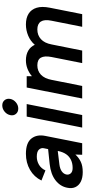

<svg xmlns="http://www.w3.org/2000/svg" viewBox="462 -1222 765 1730"><g transform="rotate(-90 845.0 -357.5)"><path d="M315 0 317 -61Q287 -29 250.5 -12Q214 5 159 5Q107 5 72.5 -12.5Q38 -30 23.5 -61.5Q9 -93 18 -135Q30 -198 85 -240.5Q140 -283 232 -293L366 -307L374 -346Q379 -370 361.5 -389.5Q344 -409 298 -409Q259 -409 225.5 -389.5Q192 -370 174 -331L83 -367Q115 -433 179 -470Q243 -507 324 -507Q422 -507 461 -458Q500 -409 485 -333L419 0ZM349 -220 226 -205Q188 -200 165 -183.5Q142 -167 137 -142Q133 -119 148 -102.5Q163 -86 196 -86Q237 -86 268.5 -101Q300 -116 319.5 -144Q339 -172 348 -213Z M659 -500H772L673 0H560ZM731 -576Q700 -576 683 -597Q666 -618 672 -647Q678 -678 703.5 -699Q729 -720 760 -720Q790 -720 807 -699Q824 -678 818 -647Q812 -618 787 -597Q762 -576 731 -576Z M921 -500H1023V-453Q1052 -478 1089 -492.5Q1126 -507 1166 -507Q1216 -507 1252 -486.5Q1288 -466 1306 -427Q1339 -466 1388 -486.5Q1437 -507 1489 -507Q1548 -507 1586.5 -482.5Q1625 -458 1639.5 -410.5Q1654 -363 1640 -292L1582 0H1468L1523 -277Q1536 -340 1515.5 -372Q1495 -404 1444 -404Q1392 -404 1356.5 -371.5Q1321 -339 1309 -275L1254 0H1141L1196 -277Q1208 -340 1190 -372Q1172 -404 1121 -404Q1070 -404 1036 -371.5Q1002 -339 990 -276L935 0H822Z"/></g></svg>

Font: Albert Sans SemiBold
Style: Italic
Weight: 600
Italic angle: -11.25°
Designer: Andreas Rasmussen
Foundry: a.Foundry
Version: Version 1.025